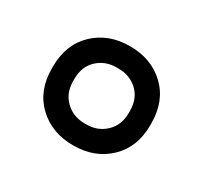

<svg xmlns="http://www.w3.org/2000/svg" viewBox="-79 -898 558 527"><g transform="rotate(30 200.0 -635.0)"><path d="M356 -632Q356 -562 312 -520Q268 -478 200 -478Q132 -478 88 -520Q44 -562 44 -632V-637Q44 -708 88 -750Q132 -792 200 -792Q268 -792 312 -750Q356 -708 356 -637ZM288 -638Q288 -677 263.5 -700Q239 -723 203 -723H197Q161 -723 136.5 -700Q112 -677 112 -638V-631Q112 -593 136.5 -569.5Q161 -546 197 -546H203Q239 -546 263.5 -569.5Q288 -593 288 -631Z"/></g></svg>

Font: Coupeur_Texte
Style: Regular
Weight: 400
Designer: Léa Rolland
Version: Version 1.000;PS 001.000;hotconv 1.0.88;makeotf.lib2.5.64775